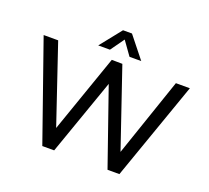

<svg xmlns="http://www.w3.org/2000/svg" viewBox="-149 -1105 1404 1292"><g transform="rotate(20 552.5 -459.0)"><path d="M976 -705H1076L828 0H743L553 -546L361 0H276L29 -705H133L322 -146L517 -705L593 -704L784 -143ZM482 -765H398L520 -918H584L706 -765H622L552 -863Z"/></g></svg>

Font: wassup Sans
Style: Medium
Weight: 600
Version: Version 2.001